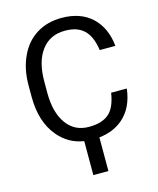

<svg xmlns="http://www.w3.org/2000/svg" viewBox="-134 -814 919 1117"><g transform="rotate(-15 325.5 -255.5)"><path d="M511.2 -225.6C502 -167 483.9 -126 456.1 -102.5C428.2 -78.6 388.2 -66.9 335.9 -66.9C277.8 -66.9 232.9 -89.8 200.7 -135.3C168.5 -180.7 152.3 -242.2 152.3 -319.3V-388.2C152.3 -469.7 169.4 -532.7 203.6 -577.1C237.3 -621.6 284.2 -643.6 344.2 -643.6C441.9 -643.6 495.1 -595.7 511.2 -482.4H605.5C598.1 -557.1 571.3 -615.2 525.9 -657.7C480.5 -699.7 419.9 -720.7 344.2 -720.7C287.1 -720.7 237.3 -707.5 193.8 -680.7C150.4 -653.8 117.2 -615.2 93.8 -564.9C69.8 -514.6 58.1 -456.5 58.1 -390.6V-322.3C58.1 -221.2 83.5 -140.6 134.3 -80.6C174.8 -32.2 225.6 -3.4 287.1 5.9V210.4H377.9V7.8C436 1.5 484.4 -18.6 522.5 -51.8C568.8 -92.3 596.7 -150.4 605.5 -225.6Z"/></g></svg>

Font: Roboto
Style: Regular
Weight: 400
Designer: Google
Version: Version 2.137; 2017